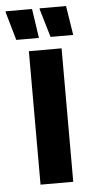

<svg xmlns="http://www.w3.org/2000/svg" viewBox="-99 -700 349 731"><g transform="rotate(-5 75.0 -334.5)"><path d="M26 0V-510H151V0ZM199 -557H113L81 -665V-669H182L199 -561ZM68 -557H-18L-49 -665V-669H52L68 -561Z"/></g></svg>

Font: Saira UltraCondensed Black
Style: Regular
Weight: 900
Width: 1
Designer: Hector Gatti with collaboration of the Omnibus-Type team
Foundry: Omnibus-Type
Version: Version 1.101